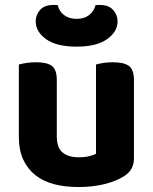

<svg xmlns="http://www.w3.org/2000/svg" viewBox="-20 -739 616 774"><path d="M520 -100Q520 -53 479 -28Q447 -8 400 3.5Q353 15 296 15Q242 15 198 3.5Q154 -8 122.5 -33Q91 -58 73.5 -96Q56 -134 56 -188V-479Q67 -482 85 -485Q103 -488 125 -488Q170 -488 189.5 -473Q209 -458 209 -416V-189Q209 -144 232 -124.5Q255 -105 297 -105Q323 -105 340.5 -109.5Q358 -114 367 -119V-479Q377 -482 395 -485Q413 -488 435 -488Q480 -488 500 -473Q520 -458 520 -416ZM289 -663Q320 -663 339.5 -678.5Q359 -694 365 -718Q370 -719 374 -719Q378 -719 383 -719Q418 -719 436 -699Q454 -679 454 -653Q454 -611 411.5 -581Q369 -551 289 -551Q208 -551 166 -581Q124 -611 124 -653Q124 -679 141.5 -699Q159 -719 195 -719Q200 -719 204 -719Q208 -719 213 -718Q218 -694 238 -678.5Q258 -663 289 -663Z"/></svg>

Font: Baloo 2
Style: Bold
Weight: 700
Designer: Sarang Kulkarni and Ek Type
Foundry: Ek Type
Version: Version 1.640;hotconv 1.0.111;makeotfexe 2.5.65597; ttfautoh